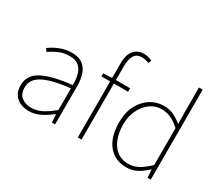

<svg xmlns="http://www.w3.org/2000/svg" viewBox="-129 -1028 1526 1335"><g transform="rotate(30 634.0 -361.0)"><path d="M198 12Q161 12 129.5 -1.5Q98 -15 79 -43.5Q60 -72 60 -117Q60 -197 136 -238.5Q212 -280 374 -298Q375 -337 366.5 -375Q358 -413 332 -437.5Q306 -462 256 -462Q205 -462 164 -442.5Q123 -423 100 -406L84 -428Q99 -440 125 -454.5Q151 -469 185 -479.5Q219 -490 258 -490Q314 -490 346 -465Q378 -440 391 -399Q404 -358 404 -310V0H378L374 -64H372Q335 -34 290.5 -11Q246 12 198 12ZM200 -16Q244 -16 285 -37Q326 -58 374 -98V-272Q269 -260 207.5 -239.5Q146 -219 119 -189Q92 -159 92 -118Q92 -63 124.5 -39.5Q157 -16 200 -16Z M586 0V-596Q586 -643 599.5 -673.5Q613 -704 637.5 -719Q662 -734 696 -734Q711 -734 729 -730Q747 -726 762 -718L752 -694Q721 -706 694 -706Q654 -706 635 -676Q616 -646 616 -592V0ZM516 -450V-474L586 -478H730V-450Z M980 12Q890 12 836 -52.5Q782 -117 782 -238Q782 -315 811.5 -371.5Q841 -428 889.5 -459Q938 -490 996 -490Q1040 -490 1073.5 -474.5Q1107 -459 1144 -430L1142 -520V-722H1172V0H1146L1142 -64H1140Q1110 -34 1070 -11Q1030 12 980 12ZM982 -16Q1024 -16 1063 -38Q1102 -60 1142 -100V-396Q1102 -432 1067 -447Q1032 -462 994 -462Q943 -462 902.5 -432Q862 -402 838 -351Q814 -300 814 -238Q814 -139 857.5 -77.5Q901 -16 982 -16Z"/></g></svg>

Font: Source Sans 3 ExtraLight ExtraLight
Style: Regular
Weight: 250
Version: Version 3.052;hotconv 1.1.0;makeotfexe 2.6.0